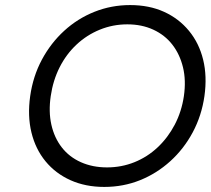

<svg xmlns="http://www.w3.org/2000/svg" viewBox="-20 -727 830 757"><path d="M391 10Q317 10 258 -16.5Q199 -43 159.5 -91Q120 -139 104 -204.5Q88 -270 99 -348Q110 -426 145 -491.5Q180 -557 233 -605.5Q286 -654 352.5 -680.5Q419 -707 493 -707Q568 -707 626.5 -680.5Q685 -654 725 -605.5Q765 -557 781 -491.5Q797 -426 786 -348Q775 -271 740 -205.5Q705 -140 651.5 -91.5Q598 -43 532 -16.5Q466 10 391 10ZM402 -67Q459 -67 510 -87.5Q561 -108 601.5 -146Q642 -184 669 -235.5Q696 -287 705 -348Q714 -410 701.5 -461.5Q689 -513 659.5 -551Q630 -589 584.5 -610Q539 -631 482 -631Q425 -631 373.5 -610Q322 -589 281.5 -551Q241 -513 215 -461.5Q189 -410 180 -348Q171 -287 182.5 -235.5Q194 -184 223.5 -146Q253 -108 299 -87.5Q345 -67 402 -67Z"/></svg>

Font: Lexend Light
Style: Italic
Weight: 300
Italic angle: -8.13011°
Designer: Bonnie Shaver-Troup, Thomas Jockin
Foundry: Lexend
Version: Version 1.007